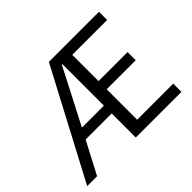

<svg xmlns="http://www.w3.org/2000/svg" viewBox="-141 -877 1097 1097"><g transform="rotate(-45 407.5 -328.5)"><path d="M7.8 0 355 -656.7H759.8V-590.8H478V-378.4H712.4V-312.5H478V-66.4H769.5V0H400.4V-194.8H189.9L87.9 0ZM222.7 -257.8H400.4V-594.2H396.5Q369.1 -541 341.1 -486.3Q313 -431.6 285.2 -377.9Z"/></g></svg>

Font: Varta Light
Style: Regular
Weight: 400
Version: Version 1.004